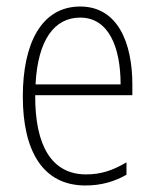

<svg xmlns="http://www.w3.org/2000/svg" viewBox="-20 -559 475 589"><path d="M226 -539C108 -539 50 -427 50 -263C50 -98 110 10 242 10C291 10 331 -2 368 -23V-61C324 -35 288 -24 244 -24C140 -24 87 -110 88 -267H386V-300C386 -428 341 -539 226 -539ZM226 -505C313 -505 350 -415 350 -300H89C96 -437 147 -505 226 -505Z"/></svg>

Font: Noto Sans Gujarati Condensed ExtraLight
Style: Regular
Weight: 200
Width: 3
Designer: Jelle Bosma - Monotype Design Team, Universal Thirst
Foundry: Monotype Imaging Inc.
Version: Version 2.106